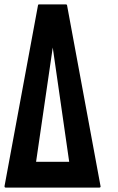

<svg xmlns="http://www.w3.org/2000/svg" viewBox="-41 -859 541 878"><path d="M418.9 -6.8Q418.9 -5.9 418.9 -4.9Q418.9 -3.9 418 -2.9Q417 -2 416 -2Q415 -1 414.1 -1Q360.4 -1 252.9 -1Q163.1 -1 -15.6 -1Q-16.6 -1 -17.6 -2Q-18.6 -2 -19.5 -2.9Q-19.5 -3.9 -19.5 -4.9Q-20.5 -4.9 -20.5 -6.8Q31.2 -283.2 132.8 -835Q132.8 -835.9 133.8 -837.9Q135.7 -838.9 137.7 -838.9Q178.7 -838.9 260.7 -838.9Q262.7 -838.9 263.7 -837.9Q265.6 -836.9 265.6 -835Q316.4 -558.6 418.9 -6.8ZM124 -119.1Q133.8 -119.1 153.3 -119.1Q194.3 -119.1 275.4 -119.1Q251 -293 200.2 -641.6Q174.8 -467.8 124 -119.1Z"/></svg>

Font: Typeface
Style: Regular
Weight: 400
Version: Version 1.0